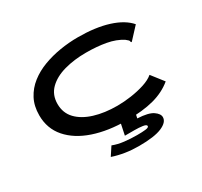

<svg xmlns="http://www.w3.org/2000/svg" viewBox="-167 -850 1333 1269"><g transform="rotate(-30 500.0 -215.5)"><path d="M569 10Q427 10 317.5 -27Q208 -64 145.5 -135.5Q83 -207 83 -308Q83 -379 111 -432Q139 -485 187 -522.5Q235 -560 296.5 -583Q358 -606 426 -617Q494 -628 561 -628Q696 -628 792.5 -597.5Q889 -567 937 -511L861 -429L854 -422L849 -427Q849 -435 844 -440.5Q839 -446 826 -456Q777 -488 708.5 -500.5Q640 -513 557 -513Q466 -513 390.5 -492Q315 -471 270 -426.5Q225 -382 225 -313Q225 -244 269 -198Q313 -152 389.5 -128.5Q466 -105 563 -105Q613 -105 668.5 -113Q724 -121 772 -136.5Q820 -152 848 -176L919 -85Q859 -35 775 -12.5Q691 10 569 10ZM553 197Q447 197 355 166L397 102Q435 117 482.5 122.5Q530 128 579 128Q618 128 643.5 125Q669 122 669 111Q669 99 641 95Q613 91 580 91H506L525 0H641L634 33Q717 37 751 60.5Q785 84 785 110Q785 148 728.5 172.5Q672 197 553 197Z"/></g></svg>

Font: Inconsolata UltraExpanded ExtraBold
Style: Regular
Weight: 800
Width: 9
Monospace: yes
Designer: Raph Levien, Cyreal, Brenton Simpson
Foundry: Raph Levien, Cyreal, Google
Version: Version 3.001; ttfautohint (v1.8.2.53-6de2)